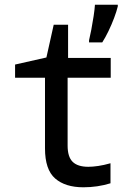

<svg xmlns="http://www.w3.org/2000/svg" viewBox="-20 -785 540 815"><path d="M358 -614Q362 -630 367.5 -658.5Q373 -687 377.5 -717Q382 -747 383 -765H480V-758Q475 -737 464.5 -709Q454 -681 440.5 -653Q427 -625 414 -605H358ZM334 10Q257 10 214 -27.5Q171 -65 171 -155V-455H44V-511L177 -541L208 -680H269V-539H450V-455H267V-167Q267 -119 288.5 -98Q310 -77 355 -77Q373 -77 397 -80.5Q421 -84 449 -92V-7Q394 10 334 10Z"/></svg>

Font: Noto Sans Mono ExtraCondensed Medium
Style: Regular
Weight: 500
Width: 2
Designer: Monotype Design Team
Foundry: Monotype Imaging Inc.
Version: Version 2.014